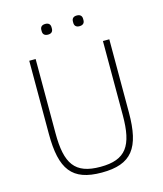

<svg xmlns="http://www.w3.org/2000/svg" viewBox="-128 -969 914 1075"><g transform="rotate(-15 329.0 -431.0)"><path d="M237 -812C258 -812 266 -824 266 -839V-847C266 -862 258 -874 237 -874C215 -874 207 -862 207 -847V-839C207 -824 215 -812 237 -812ZM419 -812C441 -812 449 -824 449 -839V-847C449 -862 441 -874 419 -874C398 -874 390 -862 390 -847V-839C390 -824 398 -812 419 -812ZM97 -698V-274C97 -68 156 12 328 12C501 12 561 -68 561 -274V-698H524V-268C524 -91 477 -21 329 -21C181 -21 134 -91 134 -268V-698Z"/></g></svg>

Font: IBM Plex Thai ExtraLight
Style: Regular
Weight: 200
Designer: Mike Abbink, Paul van der Laan, Pieter van Rosmalen, Ben Mitchell, Mark Frömberg
Foundry: Bold Monday
Version: Version 1.0